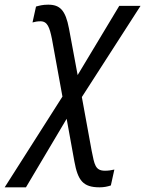

<svg xmlns="http://www.w3.org/2000/svg" viewBox="-76 -561 621 821"><path d="M-56 240H35L209 -53L242 129C257 211 279 240 350 240C368 240 383 237 398 232L413 164C401 167 387 169 373 169C331 169 328 143 316 84L274 -146L525 -536H434L256 -240L219 -439C204 -518 180 -541 130 -541C106 -541 93 -537 78 -533L63 -465C73 -468 85 -470 97 -470C127 -470 136 -444 146 -395L191 -148Z"/></svg>

Font: Noto Sans SemiCondensed
Style: Italic
Weight: 400
Width: 4
Italic angle: -12°
Designer: Monotype Design Team
Foundry: Monotype Imaging Inc.
Version: Version 2.013